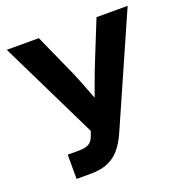

<svg xmlns="http://www.w3.org/2000/svg" viewBox="-130 -845 922 962"><g transform="rotate(-20 331.0 -364.0)"><path d="M116.2 0V-129.4H173.8Q211.4 -129.4 228.8 -139.9Q246.1 -150.4 254.9 -173.3L265.6 -201.7L8.8 -727.5H179.7L261.2 -545.9Q282.7 -499.5 300.3 -455.1Q317.9 -410.6 334 -368.4Q350.1 -326.2 365.7 -284.7H316.4Q338.4 -345.7 361.8 -410.4Q385.3 -475.1 414.1 -545.9L487.3 -727.5H653.3L394.5 -140.6Q374 -94.7 347.4 -63.2Q320.8 -31.7 283.2 -15.9Q245.6 0 191.4 0Z"/></g></svg>

Font: Inter 28pt
Style: Bold
Weight: 700
Designer: Rasmus Andersson
Foundry: rsms
Version: Version 4.001;git-66647c0bb